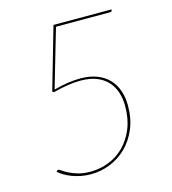

<svg xmlns="http://www.w3.org/2000/svg" viewBox="-106 -787 792 883"><g transform="rotate(-15 290.0 -346.0)"><path d="M505 -695Q505 -692.5 502.8 -690.8Q500.5 -689 497.5 -689H238.5L157.5 -411.5Q193.5 -421.5 225.2 -426Q257 -430.5 284.5 -430.5Q329.5 -430.5 363.2 -417.5Q397 -404.5 419.5 -381Q442 -357.5 453.2 -325Q464.5 -292.5 464.5 -253.5Q464.5 -191 443.8 -142.5Q423 -94 388.8 -60.5Q354.5 -27 310.2 -9.5Q266 8 219 8Q194 8 171.5 3.5Q149 -1 130 -8.2Q111 -15.5 95.2 -24.8Q79.5 -34 68.5 -44L72 -48Q74 -51 78.5 -51Q82 -51 92 -43.8Q102 -36.5 119.5 -27.5Q137 -18.5 162 -11.2Q187 -4 220.5 -4Q265.5 -4 307.2 -20.2Q349 -36.5 381 -68.5Q413 -100.5 432.2 -147Q451.5 -193.5 451.5 -254.5Q451.5 -290 441.5 -320.5Q431.5 -351 411 -373.2Q390.5 -395.5 358.8 -408Q327 -420.5 283 -420.5Q255.5 -420.5 223 -415.8Q190.5 -411 152.5 -401L144.5 -405L229.5 -700H506Z"/></g></svg>

Font: Lato Hairline
Style: Italic
Weight: 100
Italic angle: -7°
Designer: Lukasz Dziedzic
Foundry: tyPoland Lukasz Dziedzic
Version: Version 2.007; 2014-02-27